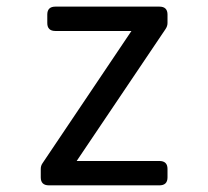

<svg xmlns="http://www.w3.org/2000/svg" viewBox="-20 -557 626 577"><path d="M127 0Q102.5 0 102.5 -23.9V-49.3Q102.5 -58.6 107.4 -65.9L375 -463.9H146.5Q122.1 -463.9 122.1 -487.8V-513.2Q122.1 -537.1 146.5 -537.1H459Q483.4 -537.1 483.4 -513.2V-487.8Q483.4 -478.5 477.5 -469.7L210.4 -73.2H459Q483.4 -73.2 483.4 -49.3V-23.9Q483.4 0 459 0Z"/></svg>

Font: Simply Mono
Style: Book
Weight: 400
Designer: Wojciech Kalinowski "wmk69" (wmk69@o2.pl)
Foundry: Wojciech Kalinowski "wmk69" (wmk69@o2.pl)
Version: Version 1.0.0